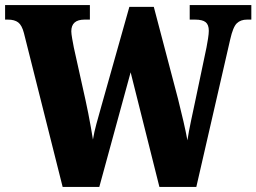

<svg xmlns="http://www.w3.org/2000/svg" viewBox="-25 -734 1007 754"><path d="M69 -604Q61 -635 46.5 -646Q32 -657 6 -657H-5V-714H328V-657H307Q255 -657 255 -611Q255 -602 258.5 -582Q262 -562 265 -547L311 -340Q316 -318 321.5 -289.5Q327 -261 332 -233.5Q337 -206 340 -186Q345 -216 353.5 -247Q362 -278 373 -317L483 -707H579L674 -346Q686 -298 695.5 -257Q705 -216 711 -183Q716 -216 725.5 -261Q735 -306 744 -348L786 -548Q789 -563 792 -582.5Q795 -602 795 -613Q795 -637 782.5 -647Q770 -657 741 -657H720V-714H962V-657H945Q920 -657 905 -642.5Q890 -628 879 -579L746 0H601L488 -450L365 0H221Z"/></svg>

Font: Noto Serif Hebrew Condensed Black
Style: Regular
Weight: 900
Width: 3
Designer: Monotype Design Team
Foundry: Monotype Imaging Inc.
Version: Version 2.004; ttfautohint (v1.8.4.7-5d5b)